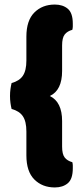

<svg xmlns="http://www.w3.org/2000/svg" viewBox="-20 -688 367 844"><path d="M199 -266Q253 -240 253 -156V-44Q253 -10 264.5 4.5Q276 19 298 25Q300 33 300 39.5Q300 46 300 52Q300 99 278 117.5Q256 136 221 136Q166 136 131 101Q96 66 96 -5V-110Q96 -154 80.5 -177Q65 -200 31 -209Q28 -221 26 -235.5Q24 -250 24 -266Q24 -282 26 -296.5Q28 -311 31 -323Q65 -332 80.5 -355Q96 -378 96 -422V-527Q96 -598 131 -633Q166 -668 221 -668Q256 -668 278 -649.5Q300 -631 300 -584Q300 -578 300 -571.5Q300 -565 298 -557Q276 -551 264.5 -536.5Q253 -522 253 -488V-376Q253 -291 199 -266Z"/></svg>

Font: Baloo
Style: Regular
Weight: 400
Designer: Sarang Kulkarni and Ek Type
Foundry: Ek Type
Version: Version 1.100;PS 1.000;hotconv 1.0.88;makeotf.lib2.5.647800;